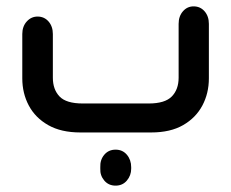

<svg xmlns="http://www.w3.org/2000/svg" viewBox="-20 -416 726 603"><path d="M455 0H232Q172 0 131.5 -23Q91 -46 70.5 -84.5Q50 -123 50 -170V-309Q50 -333 64 -348.5Q78 -364 98 -364Q119 -364 132.5 -348.5Q146 -333 146 -309V-172Q146 -135 167 -113Q188 -91 240 -91H447Q498 -91 519.5 -113Q541 -135 541 -172V-341Q541 -365 554.5 -380.5Q568 -396 588 -396Q609 -396 622.5 -380.5Q636 -365 636 -341V-170Q636 -123 615.5 -84.5Q595 -46 555 -23Q515 0 455 0ZM343 167Q321 167 307.5 151Q294 135 295 114V109Q294 86 307.5 70Q321 54 343 54Q365 54 378.5 70Q392 86 392 109V114Q392 135 378.5 151Q365 167 343 167Z"/></svg>

Font: Beiruti SemiBold
Style: Regular
Weight: 600
Designer: Arlette Boutros
Foundry: Boutros
Version: Version 1.41